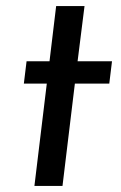

<svg xmlns="http://www.w3.org/2000/svg" viewBox="-20 -616 400 636"><path d="M260 -596 237 -413H351L342 -339H228L187 0H94L135 -339H59L68 -413H144L166 -596Z"/></svg>

Font: Josefin Sans
Style: Italic
Weight: 400
Italic angle: -7°
Designer: Santiago Orozco
Foundry: Typemade
Version: Version 2.000